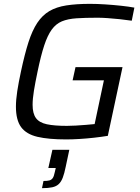

<svg xmlns="http://www.w3.org/2000/svg" viewBox="-20 -716 728 997"><path d="M323.6 8Q232.4 8 174.6 -5.5Q116.8 -19 89.7 -55.8Q62.7 -92.6 62.7 -162.4Q62.7 -197.2 69.6 -242.7Q76.6 -288.2 89 -345.6Q108 -434.7 127.7 -496.4Q147.5 -558 173.8 -597.6Q200.1 -637.1 236.5 -658.5Q272.8 -679.8 324.6 -687.9Q376.3 -696 447.5 -696Q484.6 -696 526.3 -693.2Q568 -690.5 608.2 -686.2Q648.5 -681.9 677.8 -676.4L664.2 -608.5Q634.1 -613 600.7 -616.5Q567.4 -620 537.7 -622Q508 -624 486.5 -624Q422.8 -624 377.6 -621Q332.4 -618 301.4 -605.2Q270.5 -592.3 248.7 -562.4Q226.9 -532.5 209.6 -480Q192.3 -427.6 175 -344Q163.1 -287.6 156.2 -245.3Q149.3 -202.9 149.3 -171.7Q149.3 -126.7 166.6 -103Q183.9 -79.2 223.1 -70.8Q262.4 -62.4 327 -62.4Q347.2 -62.4 373.7 -63.9Q400.2 -65.3 426.4 -67.6Q452.7 -69.8 471.4 -71.7L519.5 -298.7H357L372.1 -367.5H616.2L539.9 -10.6Q506.4 -5.1 467.7 -0.8Q429 3.5 391.9 5.7Q354.7 8 323.6 8ZM198 261.1 205.8 223.8Q225.7 223.8 236.7 220.8Q247.7 217.8 254 208.4Q260.3 199 263.8 180.6L269.6 156.3H231L252.1 62H339.9L321 151Q314.3 184.4 306.1 206Q298 227.6 285.1 239.8Q272.3 251.9 251.4 256.5Q230.5 261.1 198 261.1Z"/></svg>

Font: Saira Thin
Style: Italic
Weight: 100
Italic angle: -12°
Designer: Hector Gatti with collaboration of the Omnibus-Type team
Foundry: Omnibus-Type
Version: Version 1.101